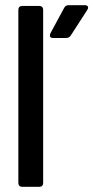

<svg xmlns="http://www.w3.org/2000/svg" viewBox="-20 -723 361 743"><path d="M51 -15V-685Q51 -692 55 -696Q59 -700 66 -700H132Q139 -700 143 -696Q147 -692 147 -685V-15Q147 -8 143 -4Q139 0 132 0H66Q59 0 55 -4Q51 -8 51 -15ZM173 -586 175 -594 228 -692Q233 -703 246 -703H308Q314 -703 317.5 -700.5Q321 -698 321 -694Q321 -690 318 -685L254 -586Q248 -576 236 -576H185Q173 -576 173 -586Z"/></svg>

Font: Barlow_Medium_SS
Style: Regular
Weight: 500
Designer: Jeremy Tribby
Foundry: Jeremy Tribby
Version: Version 1.101 August 23, 2024